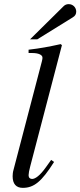

<svg xmlns="http://www.w3.org/2000/svg" viewBox="-20 -896 388 927"><path d="M125 -706H160L331 -812C343 -819 348 -828 348 -840C348 -860 332 -876 312 -876C302 -876 294 -873 287 -866ZM279 -678 273 -683C214 -670 177 -663 118 -656V-640H136C168 -640 185 -630 185 -618C185 -615 185 -609 182 -599L45 -75C42 -65 41 -53 41 -45C41 -8 58 11 90 11C144 11 181 -19 241 -114L227 -124L202 -89C173 -48 150 -32 135 -32C125 -32 118 -38 118 -50C118 -58 121 -75 126 -93Z"/></svg>

Font: XITS
Style: Italic
Weight: 400
Italic angle: -16.33°
Designer: MicroPress Inc., with final additions and corrections provided by Coen Hoffman, Elsevier (retired)
Version: Version 1.107